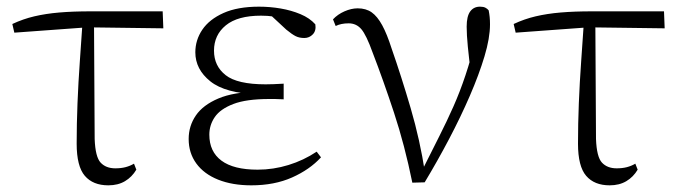

<svg xmlns="http://www.w3.org/2000/svg" viewBox="-20 -542 2039 576"><path d="M23 -444 17 -470Q49 -485 83 -493Q117 -501 158 -504.5Q199 -508 252 -508H468L470 -457L242 -460ZM305 14Q259 14 234.5 -14.5Q210 -43 210 -111Q210 -170 212.5 -232.5Q215 -295 219.5 -358Q224 -421 228 -481H262L264 -125Q266 -71 282 -54Q298 -37 326 -37Q343 -37 356.5 -40.5Q370 -44 382 -51L389 -33Q376 -11 355 1.5Q334 14 305 14Z M734 14Q677 14 634.5 -3Q592 -20 569 -51.5Q546 -83 546 -125Q546 -164 567.5 -195.5Q589 -227 635 -246.5Q681 -266 754 -267V-259Q656 -262 611 -298Q566 -334 566 -385Q566 -422 587 -453Q608 -484 650.5 -503Q693 -522 757 -522Q790 -522 822 -516.5Q854 -511 881.5 -499.5Q909 -488 926 -469Q929 -450 918.5 -439Q908 -428 893 -428Q878 -428 867 -433.5Q856 -439 839 -453L784 -504L838 -502L842 -485Q817 -490 800 -492.5Q783 -495 763 -495Q693 -495 657.5 -466Q622 -437 622 -390Q622 -344 657 -316.5Q692 -289 777 -289Q788 -289 800.5 -289.5Q813 -290 831 -291V-244Q813 -245 804.5 -245Q796 -245 788 -245Q719 -245 680 -230Q641 -215 624.5 -191Q608 -167 608 -138Q608 -87 644.5 -60Q681 -33 753 -33Q800 -33 845.5 -47Q891 -61 930 -87L943 -70Q909 -33 856 -9.5Q803 14 734 14Z M1217 6Q1194 -107 1162 -204Q1130 -301 1098 -384Q1079 -437 1064 -454.5Q1049 -472 1026 -472Q1003 -472 987 -464L979 -484Q993 -499 1013.5 -508Q1034 -517 1053 -517Q1078 -517 1095 -505Q1112 -493 1126.5 -466.5Q1141 -440 1155 -396Q1184 -313 1212 -217.5Q1240 -122 1255 -24H1242L1248 -34Q1275 -88 1298 -133.5Q1321 -179 1340.5 -223Q1360 -267 1376.5 -316.5Q1393 -366 1408 -427L1394 -311Q1387 -366 1383.5 -402Q1380 -438 1380 -462Q1380 -493 1390.5 -507.5Q1401 -522 1420 -522Q1430 -522 1436 -519Q1442 -516 1446 -511Q1448 -501 1449 -491Q1450 -481 1450 -469Q1450 -428 1433.5 -373Q1417 -318 1389.5 -254.5Q1362 -191 1327 -124.5Q1292 -58 1254 5Z M1527 -444 1521 -470Q1553 -485 1587 -493Q1621 -501 1662 -504.5Q1703 -508 1756 -508H1972L1974 -457L1746 -460ZM1809 14Q1763 14 1738.5 -14.5Q1714 -43 1714 -111Q1714 -170 1716.5 -232.5Q1719 -295 1723.5 -358Q1728 -421 1732 -481H1766L1768 -125Q1770 -71 1786 -54Q1802 -37 1830 -37Q1847 -37 1860.5 -40.5Q1874 -44 1886 -51L1893 -33Q1880 -11 1859 1.5Q1838 14 1809 14Z"/></svg>

Font: Noto Serif SC
Style: Regular
Weight: 200
Designer: Ryoko NISHIZUKA 西塚涼子 (kana & ideographs); Frank Grießhammer (Latin, Greek & Cyrillic); Wenlong ZHANG 张文龙 (bopomofo); San
Foundry: Adobe
Version: Version 2.001;hotconv 1.1.0;makeotfexe 2.6.0